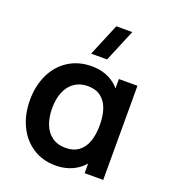

<svg xmlns="http://www.w3.org/2000/svg" viewBox="-147 -910 921 1035"><g transform="rotate(20 314.0 -393.0)"><path d="M356 -617.5H264.5L341.7 -802.5H433.2ZM289.2 15Q214.2 15 157.7 -22.2Q101.2 -59.4 70.6 -124.2Q40 -188.9 40 -270Q40 -351.9 71 -416.8Q102 -481.8 159.4 -518.4Q216.8 -555 292.7 -555Q332.2 -555 365.9 -543.9Q399.6 -532.8 425.9 -511.8Q452.2 -490.7 470.3 -460.8L452 -435.5V-540H558.5V0H452V-105.7L470.3 -80.3Q452.2 -50.8 425 -29.2Q397.8 -7.7 363.2 3.7Q328.7 15 289.2 15ZM307.5 -92.8Q353.2 -92.8 382.7 -115Q412.2 -137.1 426.2 -176.7Q440.3 -216.3 440.3 -270.2Q440.3 -324.2 426.5 -363.7Q412.6 -403.2 383.3 -425.2Q354 -447.2 309.2 -447.2Q265 -447.2 233.1 -425.5Q201.2 -403.9 184.3 -363.8Q167.5 -323.6 167.5 -269.3Q167.5 -218.8 182.6 -179Q197.7 -139.2 229.2 -116Q260.7 -92.8 307.5 -92.8Z"/></g></svg>

Font: Manrope
Style: Regular
Weight: 400
Designer: Mikhail Sharanda
Foundry: Mikhail Sharanda
Version: Version 4.503